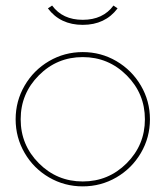

<svg xmlns="http://www.w3.org/2000/svg" viewBox="-20 -660 593 689"><path d="M276.9 -588.9Q349.6 -588.9 387.2 -640.1L401.9 -629.9Q357.4 -570.8 276.9 -570.8Q196.3 -570.8 151.9 -629.9L167 -640.1Q204.6 -588.9 276.9 -588.9ZM119.4 -389.6Q54.2 -324.2 54.2 -231.9Q54.2 -139.6 119.4 -74.2Q184.6 -8.8 276.9 -8.8Q369.1 -8.8 434.6 -74.2Q500 -139.6 500 -231.9Q500 -324.2 434.6 -389.6Q369.1 -455.1 276.9 -455.1Q184.6 -455.1 119.4 -389.6ZM156 -440.7Q211.4 -473.1 276.9 -473.1Q342.3 -473.1 397.7 -440.7Q453.1 -408.2 485.6 -352.8Q518.1 -297.4 518.1 -231.9Q518.1 -166.5 485.6 -111.1Q453.1 -55.7 397.7 -23.4Q342.3 8.8 276.9 8.8Q211.4 8.8 156 -23.4Q100.6 -55.7 68.4 -111.1Q36.1 -166.5 36.1 -231.9Q36.1 -297.4 68.4 -352.8Q100.6 -408.2 156 -440.7Z"/></svg>

Font: Rawengulk
Style: Light
Weight: 300
Version: Version 0.92